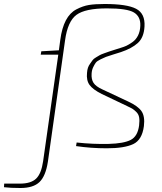

<svg xmlns="http://www.w3.org/2000/svg" viewBox="-148 -732 814 962"><path d="M147 -480 154 -532Q162 -592 182 -630Q202 -668 234.5 -685Q267 -702 297.5 -707Q328 -712 376 -712Q488 -712 534 -688Q580 -664 576 -599Q573 -544 542.5 -516.5Q512 -489 458 -471Q448 -468 419.5 -459Q391 -450 383 -447Q375 -444 356.5 -435Q338 -426 332 -418Q326 -410 319 -395.5Q312 -381 311 -363Q309 -335 320.5 -317Q332 -299 365 -284L493 -224Q543 -201 561 -175Q579 -149 573 -100Q564 -31 519.5 -10Q475 11 387 11Q308 11 233 0L236 -18Q319 -9 397 -11Q472 -13 507 -31Q542 -49 549 -104Q552 -128 549 -144.5Q546 -161 533.5 -172.5Q521 -184 514 -188Q507 -192 488 -201L362 -261Q318 -283 301 -306Q284 -329 288 -367Q289 -381 292.5 -392Q296 -403 303.5 -413Q311 -423 315.5 -430Q320 -437 333 -444.5Q346 -452 351.5 -455.5Q357 -459 375.5 -465.5Q394 -472 399.5 -474Q405 -476 427.5 -483Q450 -490 456 -492Q473 -497 485 -502.5Q497 -508 515 -520.5Q533 -533 543.5 -554Q554 -575 555 -603Q557 -649 523 -669.5Q489 -690 388 -690Q279 -690 235 -657.5Q191 -625 178 -530L92 78Q81 150 50 180Q19 210 -46 210Q-95 210 -128 206L-127 188H-48Q7 188 33 163Q59 138 68 76L144 -458H56L59 -475Z"/></svg>

Font: Ezarion Thin
Style: Italic
Weight: 250
Italic angle: -8°
Designer: Natanael Gama
Version: Version 1.001;PS 001.001;hotconv 1.0.70;makeotf.lib2.5.58329